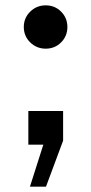

<svg xmlns="http://www.w3.org/2000/svg" viewBox="-20 -541 342 718"><path d="M151 -359Q117 -359 93 -382.5Q69 -406 69 -440Q69 -474 93 -497.5Q117 -521 151 -521Q185 -521 208.5 -497.5Q232 -474 232 -440Q232 -406 208.5 -382.5Q185 -359 151 -359ZM92 157 142 0H86V-126H216V-15L152 157Z"/></svg>

Font: Txt Sans Medium
Style: Regular
Weight: 500
Designer: Open Source
Foundry: XRLN
Version: Version 1.0